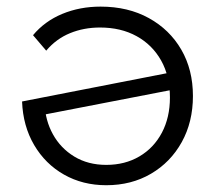

<svg xmlns="http://www.w3.org/2000/svg" viewBox="-20 -550 644 575"><path d="M298.2 4.7Q227.8 4.7 171.7 -27.1Q115.6 -58.9 82.2 -115.8Q48.8 -172.8 46.1 -246.1L497.9 -334.3L502.2 -282.3L87.1 -201.9L113.7 -239.7Q115.4 -189.6 138.5 -147.8Q161.6 -106 202.6 -81.1Q243.7 -56.2 298.2 -56.2Q354.4 -56.2 397.5 -81.6Q440.6 -106.9 464.8 -152.6Q488.9 -198.3 488.9 -257.8Q488.9 -321.9 462.5 -368.9Q436 -415.9 389.1 -441.7Q342.2 -467.6 279.5 -467.6Q230.9 -467.6 189.6 -450.6Q148.3 -433.7 118.4 -398.3L78.9 -444.6Q113.9 -486.6 166.5 -508.4Q219 -530.2 281.2 -530.2Q363.6 -530.2 425.8 -495.8Q488 -461.5 522.9 -401.4Q557.8 -341.2 557.8 -262.5Q557.8 -184.8 524.3 -124.4Q490.8 -64 432.2 -29.7Q373.6 4.7 298.2 4.7Z"/></svg>

Font: Montserrat Alternates Thin
Style: Regular
Weight: 100
Designer: Julieta Ulanovsky
Foundry: Julieta Ulanovsky
Version: Version 9.000